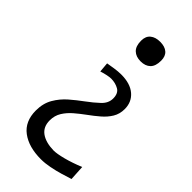

<svg xmlns="http://www.w3.org/2000/svg" viewBox="-250 -635 916 916"><g transform="rotate(45 208.0 -177.5)"><path d="M241.7 -444.3Q210.4 -444.3 192.1 -461.7Q173.8 -479 173.8 -516.1Q173.8 -546.4 192.4 -561.5Q210.9 -576.7 242.2 -576.7Q273.9 -576.7 291.5 -561.5Q309.1 -546.4 309.1 -516.1Q309.1 -479 291.3 -461.7Q273.4 -444.3 241.7 -444.3ZM235.8 222.2Q153.3 222.2 103.8 185.1Q54.2 147.9 54.2 74.7Q54.2 26.4 75 -9.3Q95.7 -44.9 126.7 -71.8Q157.7 -98.6 188 -120.6Q222.7 -146 248.8 -170.7Q274.9 -195.3 274.9 -226.6Q274.9 -261.2 252.9 -273.9Q231 -286.6 202.1 -287.1Q189.9 -287.1 171.6 -283Q153.3 -278.8 140.1 -274.4L135.7 -324.7Q151.4 -327.6 176.3 -331.3Q201.2 -335 221.2 -335Q282.2 -335 315.9 -306.2Q349.6 -277.3 349.6 -230Q349.6 -196.8 334 -171.1Q318.4 -145.5 293.7 -124.3Q269 -103 241.2 -83Q214.4 -63.5 189.9 -42.5Q165.5 -21.5 149.9 3.7Q134.3 28.8 134.3 61.5Q134.3 105 165 127Q195.8 148.9 249.5 149.9Q271 149.9 312.5 139.2Q354 128.4 401.4 108.9L405.8 185.5Q384.8 192.4 355.2 201.2Q325.7 210 294.2 216.1Q262.7 222.2 235.8 222.2Z"/></g></svg>

Font: Pinar-DS2-FD Regular
Style: Regular
Weight: 400
Designer: Amin Abedi
Version: Version 2.000